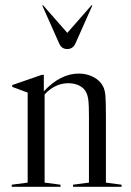

<svg xmlns="http://www.w3.org/2000/svg" viewBox="-20 -716 502 736"><path d="M446 -8V0H260V-8L321 -16V-271Q321 -310 319 -329Q317 -348 311 -361Q303 -378 284.5 -387.5Q266 -397 242 -397Q191 -397 151 -354V-16L212 -8V0H25V-8L86 -16V-361L27 -383V-390L140 -429H148V-366Q212 -434 282 -434Q313 -434 338.5 -420.5Q364 -407 375 -385Q382 -372 384 -349.5Q386 -327 386 -271V-16ZM238 -528Q216 -528 207 -549L142 -695L145 -696L238 -590L331 -696L334 -695L269 -549Q259 -528 238 -528Z"/></svg>

Font: Libre Caslon Display
Style: Regular
Weight: 400
Designer: Pablo Impallari, Rodrigo Fuenzalida
Foundry: Pablo Impallari, Rodrigo Fuenzalida
Version: Version 1.100; ttfautohint (v1.6) -l 8 -r 50 -G 200 -x 14 -D